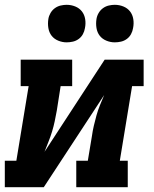

<svg xmlns="http://www.w3.org/2000/svg" viewBox="-21 -778 641 798"><path d="M-1 0V-110H47L98 -420H65V-530H279V-420H231L215 -318Q211 -296 206.5 -274.5Q202 -253 195.5 -231.5Q189 -210 180.5 -189Q172 -168 164 -147L414 -530H576V-420H528L477 -110H510V0H296V-110H344L361 -212Q364 -234 369 -255.5Q374 -277 380 -298.5Q386 -320 394.5 -341Q403 -362 412 -383L161 0ZM456 -602Q438 -602 421 -609Q404 -616 393.5 -629.5Q383 -643 380 -661.5Q377 -680 380 -699Q382 -712 389 -724Q396 -736 407 -744Q418 -752 431 -755Q444 -758 456 -758Q475 -758 492 -751Q509 -744 519.5 -730.5Q530 -717 533 -698.5Q536 -680 532 -661Q530 -648 523.5 -636Q517 -624 506 -616Q495 -608 482 -605Q469 -602 456 -602ZM256 -602Q238 -602 221 -609Q204 -616 193.5 -629.5Q183 -643 180 -661.5Q177 -680 180 -699Q182 -712 189 -724Q196 -736 207 -744Q218 -752 231 -755Q244 -758 256 -758Q275 -758 292 -751Q309 -744 319.5 -730.5Q330 -717 333 -698.5Q336 -680 332 -661Q330 -648 323.5 -636Q317 -624 306 -616Q295 -608 282 -605Q269 -602 256 -602Z"/></svg>

Font: Iosevka Curly Slab XBdExObl
Style: Regular
Weight: 800
Width: 7
Italic angle: -9°
Monospace: yes
Designer: Belleve Invis
Foundry: Belleve Invis
Version: Version 11.1.0; ttfautohint (v1.8.3)